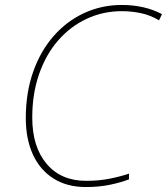

<svg xmlns="http://www.w3.org/2000/svg" viewBox="-20 -744 673 774"><path d="M326 10Q250 10 195.5 -24.5Q141 -59 112.5 -121.5Q84 -184 84 -268Q84 -370 113.5 -454Q143 -538 196 -598.5Q249 -659 319.5 -691.5Q390 -724 471 -724Q563 -724 633 -687L621 -662Q586 -683 548 -691Q510 -699 471 -699Q395 -699 329 -668Q263 -637 214 -580.5Q165 -524 137.5 -445Q110 -366 110 -270Q110 -152 168 -83.5Q226 -15 327 -15Q378 -15 421 -23.5Q464 -32 500 -44V-21Q466 -8 422.5 1Q379 10 326 10Z"/></svg>

Font: Noto Sans Thin
Style: Italic
Weight: 100
Italic angle: -12°
Designer: Monotype Design Team
Foundry: Monotype Imaging Inc.
Version: Version 2.013; ttfautohint (v1.8.4.7-5d5b)